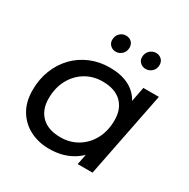

<svg xmlns="http://www.w3.org/2000/svg" viewBox="-165 -876 1012 1030"><g transform="rotate(30 341.0 -360.5)"><path d="M272 6Q205 6 152 -21.5Q99 -49 68.5 -100Q38 -151 38 -223Q38 -291 60.5 -348Q83 -405 123.5 -447Q164 -489 219 -512Q274 -535 338 -535Q407 -535 455 -511Q503 -487 529 -440.5Q555 -394 555 -327Q555 -229 521 -153.5Q487 -78 423.5 -36Q360 6 272 6ZM293 -78Q353 -78 400 -107Q447 -136 473.5 -186.5Q500 -237 500 -302Q500 -372 459 -411.5Q418 -451 342 -451Q283 -451 236 -422.5Q189 -394 162 -343.5Q135 -293 135 -227Q135 -158 176 -118Q217 -78 293 -78ZM446 0 474 -137 506 -260 519 -386 547 -530H643L538 0ZM506 -624Q486 -624 472 -637Q458 -650 458 -670Q458 -695 474.5 -711Q491 -727 513 -727Q533 -727 547 -714Q561 -701 561 -680Q561 -655 544.5 -639.5Q528 -624 506 -624ZM321 -624Q301 -624 287 -637Q273 -650 273 -670Q273 -695 289 -711Q305 -727 327 -727Q348 -727 361.5 -714Q375 -701 375 -680Q375 -655 358.5 -639.5Q342 -624 321 -624Z"/></g></svg>

Font: Montserrat Thin Medium
Style: Italic
Weight: 500
Italic angle: -11.3°
Version: Version 9.000